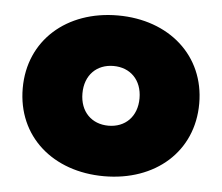

<svg xmlns="http://www.w3.org/2000/svg" viewBox="-42 -526 674 583"><g transform="rotate(5 295.0 -235.0)"><path d="M295 10C451 10 564 -88 564 -235C564 -381 451 -480 295 -480C139 -480 26 -381 26 -235C26 -88 139 10 295 10ZM295 -144C244 -144 208 -179 208 -235C208 -291 244 -326 295 -326C346 -326 382 -291 382 -235C382 -179 346 -144 295 -144Z"/></g></svg>

Font: Gantari Black
Style: Regular
Weight: 900
Designer: Anugrah Pasau
Foundry: Lafontype
Version: Version 1.000